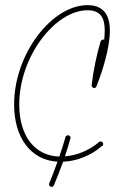

<svg xmlns="http://www.w3.org/2000/svg" viewBox="-20 -600 463 748"><path d="M181 128C185 128 189 125 190 122C202 94 214 62 226 30C278 28 336 6 378 -32H379C381 -33 382 -36 382 -39C382 -44 378 -49 372 -49C370 -49 367 -48 365 -46C328 -14 278 6 233 9C241 -16 249 -40 254 -60C255 -61 255 -62 255 -63C255 -68 250 -73 245 -73C240 -73 236 -70 235 -66C229 -44 221 -18 211 10C117 7 55 -68 55 -193C55 -380 195 -560 321 -560C372 -560 388 -530 388 -481C388 -470 387 -458 386 -445C384 -446 383 -446 382 -446C378 -446 374 -443 372 -439C356 -385 344 -327 337 -268V-267C337 -262 342 -257 347 -257C351 -257 355 -260 356 -264C380 -325 408 -414 408 -481C408 -538 386 -580 321 -580C182 -580 35 -390 35 -193C35 -61 102 24 204 30C194 59 182 89 172 114C171 115 171 116 171 118C171 124 176 128 181 128Z"/></svg>

Font: Mistral SingleLine Outline
Style: Regular
Weight: 300
Designer: François Chastanet, Élisa Garzelli, Anais Alves, Morgane Autin
Foundry: institut supérieur des arts et du design Toulouse / isdaT
Version: Version 1.000;Glyphs 3.3 (3337)